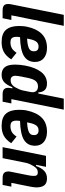

<svg xmlns="http://www.w3.org/2000/svg" viewBox="746 -1526 792 2323"><g transform="rotate(90 1141.5 -364.0)"><path d="M106 0Q64 0 46 -16Q28 -32 28 -66Q28 -74 29 -85Q30 -96 32 -105L159 -740H292L165 -106H221L200 0Z M489 12Q385 12 339.5 -42Q294 -96 294 -197Q294 -220 296 -247Q298 -274 303 -295Q328 -413 391 -475Q454 -537 559 -537Q637 -537 683 -499Q729 -461 729 -392Q729 -303 658.5 -259Q588 -215 429 -211Q427 -202 426 -189Q425 -176 425 -168Q425 -132 439.5 -113.5Q454 -95 493 -95Q530 -95 559.5 -110Q589 -125 618 -169L698 -104Q656 -40 606.5 -14Q557 12 489 12ZM542 -435Q506 -435 485 -409Q464 -383 453 -329L446 -296Q494 -299 524 -305.5Q554 -312 571 -322.5Q588 -333 594 -347.5Q600 -362 600 -380Q600 -435 542 -435Z M1120 0Q1079 0 1060.5 -16.5Q1042 -33 1042 -69Q1042 -77 1043 -84Q1044 -91 1046 -103L1049 -118H1035Q1006 -47 972 -17.5Q938 12 884 12Q825 12 793 -25.5Q761 -63 761 -153Q761 -184 764.5 -214.5Q768 -245 773 -273Q796 -396 850.5 -466.5Q905 -537 991 -537Q1045 -537 1070.5 -508Q1096 -479 1097 -432H1111L1173 -740H1306L1179 -106H1231L1210 0ZM950 -97Q977 -97 998 -110.5Q1019 -124 1033 -148Q1047 -172 1058.5 -198Q1070 -224 1075 -250L1093 -340Q1101 -382 1082 -405Q1063 -428 1025 -428Q983 -428 959.5 -400Q936 -372 922 -306L908 -237Q903 -214 899.5 -190Q896 -166 896 -153Q896 -129 909 -113Q922 -97 950 -97Z M1503 12Q1399 12 1353.5 -42Q1308 -96 1308 -197Q1308 -220 1310 -247Q1312 -274 1317 -295Q1342 -413 1405 -475Q1468 -537 1573 -537Q1651 -537 1697 -499Q1743 -461 1743 -392Q1743 -303 1672.5 -259Q1602 -215 1443 -211Q1441 -202 1440 -189Q1439 -176 1439 -168Q1439 -132 1453.5 -113.5Q1468 -95 1507 -95Q1544 -95 1573.5 -110Q1603 -125 1632 -169L1712 -104Q1670 -40 1620.5 -14Q1571 12 1503 12ZM1556 -435Q1520 -435 1499 -409Q1478 -383 1467 -329L1460 -296Q1508 -299 1538 -305.5Q1568 -312 1585 -322.5Q1602 -333 1608 -347.5Q1614 -362 1614 -380Q1614 -435 1556 -435Z M1760 0 1865 -525H1998L1974 -405H1988Q2011 -469 2046.5 -503Q2082 -537 2139 -537Q2196 -537 2221.5 -504.5Q2247 -472 2247 -407Q2247 -390 2243 -365.5Q2239 -341 2236 -326L2192 -106H2238L2217 0H2133Q2091 0 2072.5 -17Q2054 -34 2054 -72Q2054 -79 2055 -87Q2056 -95 2058 -101L2100 -311Q2103 -327 2105.5 -344.5Q2108 -362 2108 -377Q2108 -403 2098.5 -414.5Q2089 -426 2065 -426Q2042 -426 2025.5 -415.5Q2009 -405 1992 -379Q1978 -357 1966 -331.5Q1954 -306 1948 -275L1893 0Z"/></g></svg>

Font: IBM Plex Sans Cond
Style: Bold Italic
Weight: 700
Width: 3
Italic angle: -11°
Designer: Mike Abbink, Paul van der Laan, Pieter van Rosmalen
Foundry: Bold Monday
Version: Version 1.3